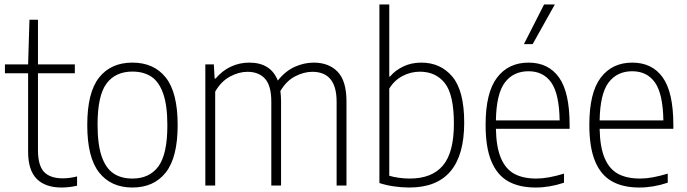

<svg xmlns="http://www.w3.org/2000/svg" viewBox="-20 -828 3066 857"><path d="M324 -40.5V1Q288 9 255 9Q182.5 9 144 -29.5Q105.5 -68 105.5 -150.5V-501H2V-540.5H105.5L111.5 -740H149.5V-540.5H314V-501H149.5V-158Q149.5 -89.5 176.5 -60.8Q203.5 -32 260.5 -32Q290.5 -32 324 -40.5Z M369.5 -270Q369.5 -415 422.2 -481.8Q475 -548.5 571 -548.5Q667 -548.5 720 -481.8Q773 -415 773 -270Q773 -125.5 720 -58.2Q667 9 571 9Q475.5 9 422.5 -58Q369.5 -125 369.5 -270ZM727 -268.5Q727 -358 708.2 -410.8Q689.5 -463.5 655.2 -486Q621 -508.5 571 -508.5Q495 -508.5 455.2 -454.8Q415.5 -401 415.5 -272Q415.5 -182.5 434 -129.5Q452.5 -76.5 486.8 -53.8Q521 -31 571 -31Q647 -31 687 -85.2Q727 -139.5 727 -268.5Z M1526.5 -375V0H1482.5V-374Q1482.5 -507.5 1374 -507.5Q1336.5 -507.5 1297.2 -487.2Q1258 -467 1231.5 -421.5Q1234.5 -400.5 1234.5 -375.5V0H1191V-374Q1191 -445.5 1163 -476.5Q1135 -507.5 1084.5 -507.5Q1046 -507.5 1006.2 -486Q966.5 -464.5 940.5 -419V0H896.5V-540.5H934.5L938 -477.5H942.5Q972.5 -513 1011 -530.8Q1049.5 -548.5 1092.5 -548.5Q1188.5 -548.5 1220 -468.5Q1254 -511 1295.8 -529.8Q1337.5 -548.5 1380.5 -548.5Q1447.5 -548.5 1487 -507.8Q1526.5 -467 1526.5 -375Z M1673.5 -11V-808H1717.5V-486.5H1721Q1744 -514 1780 -531.2Q1816 -548.5 1860.5 -548.5Q1946.5 -548.5 1999.2 -485.8Q2052 -423 2052 -280.5Q2052 9 1807 9Q1773 9 1737.5 3.8Q1702 -1.5 1673.5 -11ZM2006 -275.5Q2006 -405 1965.8 -456.5Q1925.5 -508 1854 -508Q1813 -508 1776.2 -488.5Q1739.5 -469 1717.5 -432.5V-43.5Q1735.5 -38 1760.2 -34.5Q1785 -31 1809 -31Q1907.5 -31 1956.8 -89Q2006 -147 2006 -275.5Z M2522.5 -253H2193.5Q2195 -171.5 2215.8 -122.5Q2236.5 -73.5 2275.5 -52.2Q2314.5 -31 2374.5 -31Q2425.5 -31 2497.5 -53V-12.5Q2433 9 2371 9Q2297 9 2247.8 -19Q2198.5 -47 2173 -108.8Q2147.5 -170.5 2147.5 -270.5Q2147.5 -414.5 2198.5 -481.5Q2249.5 -548.5 2339 -548.5Q2428 -548.5 2475.2 -482.2Q2522.5 -416 2522.5 -270ZM2193.5 -290.5H2478Q2476 -409.5 2440.5 -459.8Q2405 -510 2339 -510Q2271.5 -510 2233.5 -459.8Q2195.5 -409.5 2193.5 -290.5ZM2318.5 -631 2408.5 -808H2456.5L2357.5 -631Z M2985.5 -253H2656.5Q2658 -171.5 2678.8 -122.5Q2699.5 -73.5 2738.5 -52.2Q2777.5 -31 2837.5 -31Q2888.5 -31 2960.5 -53V-12.5Q2896 9 2834 9Q2760 9 2710.8 -19Q2661.5 -47 2636 -108.8Q2610.5 -170.5 2610.5 -270.5Q2610.5 -414.5 2661.5 -481.5Q2712.5 -548.5 2802 -548.5Q2891 -548.5 2938.2 -482.2Q2985.5 -416 2985.5 -270ZM2656.5 -290.5H2941Q2939 -409.5 2903.5 -459.8Q2868 -510 2802 -510Q2734.5 -510 2696.5 -459.8Q2658.5 -409.5 2656.5 -290.5Z"/></svg>

Font: Encode Sans Semi Condensed ExLight
Style: Regular
Weight: 275
Width: 4
Designer: Multiple Designers
Foundry: Impallari Type
Version: Version 2.000